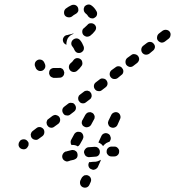

<svg xmlns="http://www.w3.org/2000/svg" viewBox="-20 -588 798 875"><path d="M211 -273Q204 -267 204 -257Q203 -253 205 -249Q206 -245 209 -241Q212 -238 216 -236Q220 -234 224 -233Q230 -233 236 -233Q245 -233 253 -234Q257 -234 261 -236Q265 -238 268 -242Q271 -245 272 -250Q273 -254 273 -258Q272 -263 270 -267Q268 -271 265 -274Q261 -276 257 -278Q253 -279 248 -278Q242 -278 236 -278Q232 -278 228 -278Q219 -279 211 -273ZM299 -268Q305 -261 314 -260Q324 -259 331 -265Q343 -275 352 -288Q357 -295 355 -304Q354 -314 346 -319Q339 -324 329 -323Q320 -321 315 -314Q310 -306 302 -300Q295 -294 294 -285Q293 -276 299 -268ZM155 -316Q146 -313 141 -305Q137 -297 139 -288Q141 -282 144 -276Q149 -268 158 -265Q167 -263 175 -267Q183 -272 186 -281Q188 -290 184 -298Q183 -299 183 -300Q180 -309 172 -314Q164 -318 155 -316ZM348 -348Q357 -352 361 -360Q364 -369 361 -377Q355 -393 345 -405Q339 -412 330 -413Q320 -413 313 -407Q306 -401 305 -392Q304 -383 310 -376Q316 -369 319 -361Q323 -352 331 -348Q340 -345 348 -348ZM284 -428Q288 -428 293 -430Q299 -431 306 -433Q309 -434 312 -435Q315 -435 317 -434Q315 -434 313 -433Q305 -430 299 -425Q292 -419 288 -412Q284 -403 283 -394Q282 -389 283 -384Q277 -386 273 -390Q268 -395 267 -401Q265 -410 270 -418Q275 -426 284 -428ZM359 -430Q365 -423 374 -421Q383 -420 391 -425Q404 -435 412 -446Q418 -453 418 -462Q417 -471 410 -477Q402 -483 393 -482Q384 -482 378 -474Q372 -468 364 -461Q356 -456 355 -447Q354 -437 359 -430ZM365 -533Q362 -537 362 -541Q361 -545 362 -550Q363 -554 365 -558Q371 -565 380 -567Q389 -569 397 -563Q410 -554 419 -538Q424 -531 422 -521Q420 -512 412 -508Q410 -506 407 -505Q405 -505 403 -504Q399 -505 394 -505Q390 -506 387 -509Q383 -511 381 -515Q377 -522 371 -526Q367 -529 365 -533ZM336 -536Q338 -541 337 -545Q337 -549 335 -554Q331 -562 323 -565Q314 -568 305 -564Q292 -558 280 -549Q273 -543 272 -534Q271 -524 276 -517Q282 -510 292 -509Q301 -508 308 -513Q316 -520 324 -524Q328 -526 331 -529Q334 -532 336 -536ZM65 67Q64 72 65 76Q66 80 69 84Q75 91 84 92Q93 94 101 88L102 87Q105 84 107 80Q110 77 110 72Q111 68 110 63Q109 59 106 56Q100 48 91 47Q82 46 74 51L73 52Q70 55 68 59Q65 63 65 67ZM120 24Q120 29 121 33Q122 37 125 41Q131 48 140 49Q149 51 156 45L174 32Q181 26 182 17Q183 7 178 0Q172 -7 163 -9Q153 -10 146 -4L129 9Q125 12 123 16Q121 20 120 24ZM192 -31Q192 -27 193 -23Q194 -18 197 -15Q202 -7 212 -6Q221 -5 228 -11L246 -24Q253 -30 254 -39Q255 -48 250 -55Q247 -59 243 -61Q239 -63 235 -64Q230 -65 226 -63Q222 -62 218 -59L201 -46Q197 -44 195 -40Q193 -36 192 -31ZM269 -70Q271 -67 275 -64Q279 -62 284 -62Q288 -61 292 -62Q297 -63 300 -66L317 -79Q325 -85 326 -94Q327 -103 321 -111Q319 -114 315 -117Q311 -119 307 -119Q302 -120 298 -119Q293 -118 290 -115L273 -102Q265 -96 264 -87Q263 -78 269 -70ZM336 -142Q336 -138 337 -133Q338 -129 341 -126Q346 -118 356 -117Q365 -116 372 -122L389 -135Q393 -138 395 -141Q397 -145 398 -150Q398 -154 397 -158Q396 -163 393 -166Q391 -170 387 -172Q383 -174 378 -175Q374 -175 370 -174Q365 -173 362 -170L345 -157Q341 -154 339 -151Q337 -147 336 -142ZM413 -181Q418 -174 427 -173Q437 -171 444 -177L461 -190Q469 -196 470 -205Q471 -214 465 -222Q460 -229 450 -230Q441 -232 434 -226L417 -213Q409 -207 408 -198Q407 -188 413 -181ZM484 -237Q490 -229 499 -228Q509 -227 516 -232L533 -246Q541 -251 542 -261Q543 -270 537 -277Q532 -285 522 -286Q513 -287 506 -281L488 -268Q481 -262 480 -253Q479 -244 484 -237ZM556 -292Q562 -285 571 -283Q581 -282 588 -288L605 -301Q612 -307 614 -316Q615 -325 609 -333Q603 -340 594 -341Q585 -343 578 -337L560 -324Q553 -318 552 -309Q551 -299 556 -292ZM628 -348Q634 -340 643 -339Q652 -338 660 -343L677 -357Q684 -362 686 -372Q687 -381 681 -388Q675 -396 666 -397Q657 -398 649 -392L632 -379Q625 -373 624 -364Q623 -355 628 -348ZM700 -403Q706 -396 715 -394Q724 -393 732 -399L749 -412Q756 -418 757 -427Q759 -436 753 -444Q747 -451 738 -452Q729 -453 721 -448L704 -435Q697 -429 696 -420Q694 -410 700 -403ZM357 265Q366 269 375 266Q383 263 387 255L393 242Q397 233 394 225Q391 216 382 212Q378 210 374 210Q369 210 365 211Q361 213 358 216Q354 219 352 223L346 235Q343 244 346 253Q349 261 357 265ZM396 183Q400 185 404 186Q409 186 413 184Q417 183 420 180Q424 177 426 173L438 146Q439 145 439 143Q440 141 440 140Q436 142 432 144Q424 148 416 149Q403 149 390 151Q388 151 386 151L385 154Q381 162 384 171Q387 180 396 183ZM264 130Q266 139 274 144Q279 147 284 148Q289 148 294 146Q296 146 299 144Q307 142 317 140Q326 137 331 130Q335 122 333 113Q332 108 330 105Q327 101 323 99Q319 96 315 96Q310 95 306 96Q295 99 286 101Q285 102 285 102Q284 102 283 102Q282 102 281 102Q277 103 273 106Q269 109 267 113Q267 113 267 113Q267 113 267 113Q262 121 264 130ZM435 102Q435 98 433 94Q431 90 428 87Q425 84 420 82Q416 81 412 81Q397 82 383 83Q374 84 368 92Q362 99 363 108Q364 112 366 116Q368 120 371 123Q375 126 379 127Q383 129 388 128Q401 127 414 126Q424 126 430 119Q436 112 435 102ZM523 103Q524 94 517 87Q511 80 502 80H489Q479 80 473 86Q466 92 466 102Q465 111 472 118Q478 125 488 125H500Q510 125 516 119Q523 113 523 103ZM340 75Q342 73 344 70L357 47V46Q362 38 359 29Q357 20 349 15Q345 13 341 13Q336 12 332 13Q328 14 324 17Q320 20 318 24L305 48Q301 54 302 61Q302 68 306 73Q312 72 318 73Q327 74 334 79Q337 78 340 75ZM429 60Q429 59 430 58L442 32Q446 23 455 20Q463 17 472 21Q476 23 479 26Q482 29 483 34Q485 38 485 42Q485 47 483 51L479 58Q476 59 473 60Q464 63 457 70Q453 73 450 78Q447 74 443 70Q436 64 428 61Q429 61 429 60ZM474 -20Q475 -16 478 -13Q481 -9 485 -8Q494 -4 502 -7Q511 -10 515 -18L527 -45Q531 -53 528 -62Q525 -71 517 -75Q508 -79 499 -75Q491 -72 487 -64L474 -37Q473 -33 472 -29Q472 -25 474 -20ZM353 -24Q355 -20 357 -16Q360 -13 364 -11Q372 -6 381 -9Q390 -11 395 -19L408 -43Q411 -47 411 -51Q412 -56 411 -60Q409 -64 407 -68Q404 -72 400 -74Q396 -76 392 -77Q387 -77 383 -76Q379 -75 375 -72Q372 -69 369 -65L356 -41Q353 -38 353 -33Q352 -29 353 -24Z"/></svg>

Font: FRB American Cursive Guidelines Arrows Dashed Extrabold
Style: Bold Italic
Weight: 800
Italic angle: -25°
Version: Version 2.0;Modular Font Editor K font №1